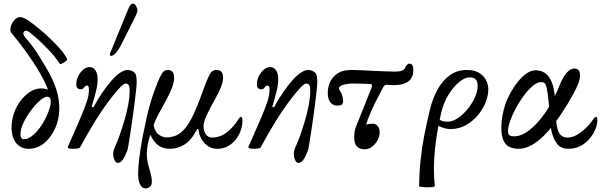

<svg xmlns="http://www.w3.org/2000/svg" viewBox="-20 -812 3330 1062"><path d="M139 11Q95 11 69.5 -20.5Q44 -52 44 -107Q44 -148 57.5 -186.5Q71 -225 94.5 -255.5Q118 -286 147 -304.5Q176 -323 207 -323Q225 -323 238.5 -318.5Q252 -314 259 -310L249 -306Q234 -351 201.5 -407Q169 -463 127.5 -521Q86 -579 44 -629Q34 -641 38.5 -661Q43 -681 56 -697Q73 -718 91.5 -717.5Q110 -717 139 -697Q158 -684 189 -659Q220 -634 253 -603Q286 -572 313 -541Q340 -510 351 -485Q353 -481 343.5 -473Q334 -465 323.5 -460.5Q313 -456 310 -460Q285 -499 241 -544.5Q197 -590 148 -630Q138 -638 130 -641Q122 -644 114 -638Q107 -631 110 -622Q113 -613 119 -606Q145 -576 163 -551.5Q181 -527 206 -486Q229 -450 252.5 -407Q276 -364 292 -315Q308 -266 308 -212Q308 -153 285 -102Q262 -51 224 -20Q186 11 139 11ZM113 -42Q134 -42 156 -59Q178 -76 198 -102.5Q218 -129 233 -159.5Q248 -190 255.5 -216.5Q263 -243 260 -260Q257 -277 240 -277Q225 -277 201 -256Q177 -235 152 -202Q127 -169 110 -133.5Q93 -98 93 -69Q93 -42 113 -42Z M631 89Q621 89 613.5 73.5Q606 58 606 39Q606 29 609.5 17Q613 5 622 -14Q630 -31 642 -65Q654 -99 667 -142Q680 -185 688.5 -229.5Q697 -274 697 -312Q697 -327 694.5 -335Q692 -343 687 -346.5Q682 -350 674 -350Q665 -350 645 -329.5Q625 -309 597 -273Q552 -215 509.5 -147Q467 -79 423 3Q421 7 411 9Q401 11 384 11Q355 11 355 2Q355 0 355.5 -1Q356 -2 357 -4L417 -141Q448 -212 460 -249.5Q472 -287 472 -315Q472 -339 462 -339Q454 -339 450 -334Q446 -329 441 -323.5Q436 -318 426 -318Q402 -318 402 -346Q402 -370 413 -391.5Q424 -413 440.5 -427Q457 -441 476 -441Q496 -441 508 -423Q520 -405 520 -375Q520 -344 511 -307.5Q502 -271 487 -221L497 -219Q523 -267 549.5 -305Q576 -343 602 -372Q627 -399 648 -412Q669 -425 685 -425Q697 -425 708 -420.5Q719 -416 726 -408Q732 -402 734 -389Q736 -376 736 -359Q736 -344 732.5 -311.5Q729 -279 724 -238Q719 -197 712.5 -153.5Q706 -110 700.5 -72.5Q695 -35 690.5 -9.5Q686 16 684 21Q671 55 658.5 72Q646 89 631 89ZM593 -503Q591 -503 589.5 -504.5Q588 -506 588 -510Q588 -512 588.5 -514.5Q589 -517 590 -520L686 -754Q700 -792 715 -792Q726 -792 733 -778.5Q740 -765 740 -753Q740 -747 734 -732Q728 -717 711 -685L654 -572Q620 -503 593 -503Z M784 230Q765 230 754.5 208Q744 186 744 148Q744 114 750.5 61Q757 8 770 -61Q781 -117 792 -165.5Q803 -214 817.5 -261Q832 -308 853 -359Q867 -393 878 -409Q889 -425 907 -425Q925 -425 934 -415Q943 -405 943 -380Q943 -370 941 -360Q939 -350 935 -336Q923 -302 903 -265Q883 -228 862.5 -191.5Q842 -155 830 -121Q835 -84 857.5 -68Q880 -52 899 -52Q946 -52 979.5 -78Q1013 -104 1041.5 -161Q1070 -218 1103 -311Q1122 -364 1133.5 -388Q1145 -412 1155 -418.5Q1165 -425 1177 -425Q1197 -425 1205.5 -414Q1214 -403 1214 -380Q1214 -367 1209 -349.5Q1204 -332 1189 -301Q1174 -270 1143 -215Q1127 -184 1116.5 -159Q1106 -134 1106 -114Q1106 -86 1119 -68.5Q1132 -51 1154 -51Q1197 -51 1235 -80.5Q1273 -110 1301 -156Q1308 -166 1313 -166Q1321 -166 1321 -142Q1321 -120 1312.5 -93.5Q1304 -67 1286.5 -43.5Q1269 -20 1243 -4.5Q1217 11 1181 11Q1151 11 1128 -5.5Q1105 -22 1092 -47.5Q1079 -73 1078 -98L1071 -99Q1040 -38 1002 -13.5Q964 11 920 11Q886 11 860 -5Q834 -21 811 -67Q800 -30 796 -5Q792 20 792 38Q792 66 797 88Q802 110 806 122Q812 141 816 160Q820 179 820 191Q820 213 809 221.5Q798 230 784 230Z M1630 89Q1620 89 1612.5 73.5Q1605 58 1605 39Q1605 29 1608.5 17Q1612 5 1621 -14Q1629 -31 1641 -65Q1653 -99 1666 -142Q1679 -185 1687.5 -229.5Q1696 -274 1696 -312Q1696 -327 1693.5 -335Q1691 -343 1686 -346.5Q1681 -350 1673 -350Q1664 -350 1644 -329.5Q1624 -309 1596 -273Q1551 -215 1508.5 -147Q1466 -79 1422 3Q1420 7 1410 9Q1400 11 1383 11Q1354 11 1354 2Q1354 0 1354.5 -1Q1355 -2 1356 -4L1416 -141Q1447 -212 1459 -249.5Q1471 -287 1471 -315Q1471 -339 1461 -339Q1453 -339 1449 -334Q1445 -329 1440 -323.5Q1435 -318 1425 -318Q1401 -318 1401 -346Q1401 -370 1412 -391.5Q1423 -413 1439.5 -427Q1456 -441 1475 -441Q1495 -441 1507 -423Q1519 -405 1519 -375Q1519 -344 1510 -307.5Q1501 -271 1486 -221L1496 -219Q1522 -267 1548.5 -305Q1575 -343 1601 -372Q1626 -399 1647 -412Q1668 -425 1684 -425Q1696 -425 1707 -420.5Q1718 -416 1725 -408Q1731 -402 1733 -389Q1735 -376 1735 -359Q1735 -344 1731.5 -311.5Q1728 -279 1723 -238Q1718 -197 1711.5 -153.5Q1705 -110 1699.5 -72.5Q1694 -35 1689.5 -9.5Q1685 16 1683 21Q1670 55 1657.5 72Q1645 89 1630 89Z M1997 14Q1969 14 1954 -2.5Q1939 -19 1939 -53Q1939 -70 1942 -86Q1945 -102 1951 -116L2034 -324Q2043 -346 2029 -347Q2009 -348 1985.5 -349Q1962 -350 1936 -350Q1902 -350 1878.5 -343Q1855 -336 1855 -323Q1855 -320 1856.5 -316Q1858 -312 1862 -307Q1869 -298 1873.5 -282Q1878 -266 1878 -252Q1878 -239 1870.5 -233.5Q1863 -228 1845 -228Q1822 -228 1807.5 -245.5Q1793 -263 1793 -297Q1793 -338 1811.5 -369Q1830 -400 1864 -415Q1875 -420 1892.5 -422.5Q1910 -425 1932 -425Q1950 -425 1979.5 -423.5Q2009 -422 2049 -420Q2090 -418 2119 -417Q2148 -416 2164 -416Q2189 -416 2202.5 -421Q2216 -426 2220 -436Q2225 -447 2231.5 -453.5Q2238 -460 2244 -460Q2255 -460 2260.5 -452Q2266 -444 2266 -422Q2266 -382 2238.5 -361.5Q2211 -341 2156 -341Q2146 -341 2138 -342Q2130 -343 2120 -343Q2108 -343 2101 -332L2074 -281Q2050 -235 2032 -194.5Q2014 -154 2005 -122Q2012 -125 2022 -126.5Q2032 -128 2042 -128Q2059 -128 2069.5 -114.5Q2080 -101 2080 -81Q2080 -57 2068 -35.5Q2056 -14 2037 0Q2018 14 1997 14Z M2298 217Q2299 143 2306.5 72Q2314 1 2328 -70Q2342 -141 2360 -214Q2375 -272 2402 -320Q2429 -368 2469 -396.5Q2509 -425 2563 -425Q2603 -425 2629 -409.5Q2655 -394 2668 -369.5Q2681 -345 2681 -317Q2681 -284 2666 -246Q2651 -208 2623 -174.5Q2595 -141 2556.5 -119.5Q2518 -98 2471 -98Q2450 -98 2424.5 -107.5Q2399 -117 2376 -134L2400 -158Q2416 -146 2426.5 -142.5Q2437 -139 2457 -139Q2483 -139 2511.5 -158Q2540 -177 2565 -207Q2590 -237 2606 -271.5Q2622 -306 2622 -337Q2622 -362 2611 -373Q2600 -384 2577 -384Q2551 -384 2519.5 -358Q2488 -332 2461 -288.5Q2434 -245 2421 -191Q2396 -85 2385.5 18Q2375 121 2385 217Q2385 221 2372 222.5Q2359 224 2342 224Q2325 224 2311.5 222Q2298 220 2298 217Z M2847 11Q2822 11 2800.5 2Q2779 -7 2766 -32.5Q2753 -58 2753 -107Q2753 -139 2759 -171.5Q2765 -204 2774 -232Q2785 -265 2803.5 -298.5Q2822 -332 2845 -360.5Q2868 -389 2893 -406Q2918 -423 2941 -423Q2988 -423 3014 -389Q3040 -355 3047 -295Q3050 -278 3051 -247Q3052 -216 3053.5 -183.5Q3055 -151 3058 -128Q3065 -82 3080 -66.5Q3095 -51 3120 -51Q3143 -51 3168 -64.5Q3193 -78 3217.5 -101Q3242 -124 3263 -154Q3268 -161 3271.5 -163.5Q3275 -166 3277 -166Q3284 -166 3284 -147Q3284 -123 3272.5 -95.5Q3261 -68 3240 -43.5Q3219 -19 3190 -4Q3161 11 3126 11Q3079 11 3058.5 -20Q3038 -51 3030 -90Q3029 -94 3028.5 -97.5Q3028 -101 3027.5 -105.5Q3027 -110 3027 -116Q3019 -204 3014 -253Q3009 -302 3004 -324.5Q2999 -347 2991.5 -352.5Q2984 -358 2972 -358Q2952 -358 2927.5 -337.5Q2903 -317 2878.5 -284.5Q2854 -252 2834 -215Q2814 -178 2802 -144Q2790 -110 2790 -87Q2790 -71 2797.5 -64.5Q2805 -58 2824 -58Q2865 -58 2910 -93.5Q2955 -129 2998 -191.5Q3041 -254 3073 -335Q3081 -356 3093.5 -379Q3106 -402 3122.5 -417.5Q3139 -433 3158 -433Q3188 -433 3188 -395Q3188 -376 3179.5 -352Q3171 -328 3151 -292Q3121 -237 3085.5 -183.5Q3050 -130 3011.5 -86Q2973 -42 2931.5 -15.5Q2890 11 2847 11Z"/></svg>

Font: Junicode VF
Style: Italic
Weight: 400
Italic angle: -11°
Designer: Peter S. Baker
Version: Version 2.209